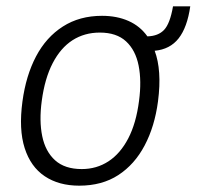

<svg xmlns="http://www.w3.org/2000/svg" viewBox="-20 -577 622 607"><path d="M230.5 10Q166 10 121.5 -19.8Q77 -49.5 58 -108.8Q39 -168 51 -256.5Q62 -338 94 -398.8Q126 -459.5 178.8 -493.2Q231.5 -527 302.5 -527Q349.5 -527 386.2 -510.8Q423 -494.5 446 -462Q480.5 -463 499 -482.8Q517.5 -502.5 527 -557H581.5Q572 -490.5 544.8 -455.8Q517.5 -421 469 -416.5Q480.5 -386 483.2 -346.2Q486 -306.5 479.5 -256.5Q469 -177 437.2 -117Q405.5 -57 354 -23.5Q302.5 10 230.5 10ZM238.5 -42.5Q285.5 -42.5 323 -67Q360.5 -91.5 385.5 -139.5Q410.5 -187.5 419.5 -258Q428 -321 418.2 -369.8Q408.5 -418.5 378.5 -446.2Q348.5 -474 295.5 -474Q247 -474 209.2 -449.8Q171.5 -425.5 146.5 -377.2Q121.5 -329 112 -258Q103.5 -195 113.5 -146.5Q123.5 -98 154.2 -70.2Q185 -42.5 238.5 -42.5Z"/></svg>

Font: Public Sans Thin ExtraLight
Style: Italic
Weight: 250
Italic angle: -8°
Version: Version 2.001